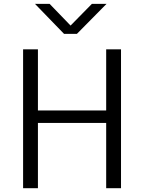

<svg xmlns="http://www.w3.org/2000/svg" viewBox="-20 -991 759 1011"><path d="M164.1 -970.7Q183.6 -970.7 241.2 -970.7Q268.6 -942.4 351.6 -856.4Q379.9 -884.8 463.9 -970.7Q483.4 -970.7 541 -970.7Q502 -930.7 384.8 -812.5Q368.2 -812.5 317.4 -812.5Q279.3 -851.6 164.1 -970.7ZM101.6 0Q101.6 -182.6 101.6 -731.4Q121.1 -731.4 179.7 -731.4Q179.7 -650.4 179.7 -409.2Q269.5 -409.2 539.1 -409.2Q539.1 -490.2 539.1 -731.4Q558.6 -731.4 617.2 -731.4Q617.2 -548.8 617.2 0Q597.7 0 539.1 0Q539.1 -85.9 539.1 -343.8Q449.2 -343.8 179.7 -343.8Q179.7 -257.8 179.7 0Q160.2 0 101.6 0Z"/></svg>

Font: Gothic A1
Style: Regular
Weight: 400
Designer: HanYang I&C Co.,Ltd.
Version: Version 2.50